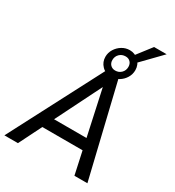

<svg xmlns="http://www.w3.org/2000/svg" viewBox="-239 -1076 1096 1204"><g transform="rotate(30 309.5 -474.5)"><path d="M-18 0 345 -697H416L583 0H489L365 -571L80 0ZM152 -164 191 -243H443L461 -164ZM377 -652Q336 -652 310 -679Q284 -706 284 -744Q284 -774 300 -799.5Q316 -825 341.5 -840.5Q367 -856 397 -856Q435 -856 462 -829.5Q489 -803 489 -764Q489 -734 473.5 -708.5Q458 -683 432.5 -667.5Q407 -652 377 -652ZM380 -699Q406 -699 423.5 -716.5Q441 -734 441 -760Q441 -782 428 -795.5Q415 -809 394 -809Q367 -809 349.5 -791.5Q332 -774 332 -748Q332 -726 345.5 -712.5Q359 -699 380 -699ZM409 -808 518 -949H609L472 -808Z"/></g></svg>

Font: Hanken Grotesk
Style: Italic
Weight: 400
Italic angle: -8°
Designer: Alfredo Marco Pradil
Foundry: Hanken Design Co.
Version: Version 3.013